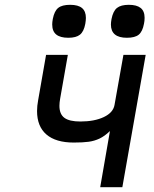

<svg xmlns="http://www.w3.org/2000/svg" viewBox="-20 -778 640 798"><path d="M437 -233.5Q415.5 -212.5 394 -202.2Q372.5 -192 348.5 -188.8Q324.5 -185.5 286.5 -185.5Q212 -185.5 173 -219Q134 -252.5 134 -316.5Q134 -337.5 138.5 -361.5L171.5 -550H262L230 -368Q227 -351.5 227 -338Q227 -303.5 247.8 -288.2Q268.5 -273 314 -273Q372.5 -273 411.5 -291.5Q450.5 -310 456 -342L493 -550H585.5L488.5 0H396.5ZM197 -676.5Q197 -685.5 199.5 -699.5Q206 -732.5 222 -745.2Q238 -758 271.5 -758Q305 -758 321 -744.5Q337 -731 337 -703.5Q337 -694 334.5 -679Q328.5 -647 312.5 -634Q296.5 -621 264 -621Q230.5 -621 213.8 -634.5Q197 -648 197 -676.5ZM441 -676Q441 -685 443.5 -699Q450 -732 466.2 -745Q482.5 -758 515.5 -758Q548 -758 564.5 -745Q581 -732 581 -704Q581 -691 578.5 -679.5Q572.5 -647 556.8 -634Q541 -621 507.5 -621Q441 -621 441 -676Z"/></svg>

Font: JuliaMono MediumItalic
Style: Regular
Weight: 500
Italic angle: -9°
Monospace: yes
Designer: cormullion
Foundry: corm
Version: Version 0.049; ttfautohint (v1.8.4)